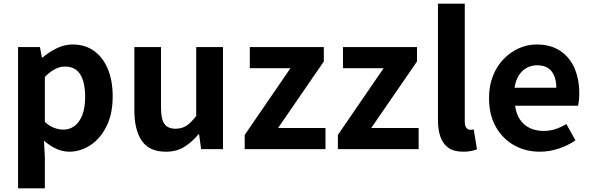

<svg xmlns="http://www.w3.org/2000/svg" viewBox="-20 -818 3239 1053"><path d="M79 215V-560H199L210 -502H213Q248 -532 290.5 -553Q333 -574 378 -574Q447 -574 496 -538.5Q545 -503 571.5 -439.5Q598 -376 598 -289Q598 -193 564 -125Q530 -57 475.5 -21.5Q421 14 360 14Q324 14 288.5 -2Q253 -18 221 -47L226 44V215ZM328 -107Q361 -107 388 -126.5Q415 -146 431 -186Q447 -226 447 -287Q447 -340 435 -377.5Q423 -415 399 -434Q375 -453 336 -453Q308 -453 281.5 -439Q255 -425 226 -396V-149Q253 -125 279 -116Q305 -107 328 -107Z M890 14Q799 14 758 -45.5Q717 -105 717 -211V-560H863V-229Q863 -164 882 -138Q901 -112 943 -112Q977 -112 1002.5 -128.5Q1028 -145 1056 -182V-560H1203V0H1083L1072 -81H1068Q1032 -38 990 -12Q948 14 890 14Z M1322 0V-78L1573 -444H1350V-560H1756V-481L1505 -116H1765V0Z M1833 0V-78L2084 -444H1861V-560H2267V-481L2016 -116H2276V0Z M2521 14Q2469 14 2439 -7.5Q2409 -29 2395.5 -67.5Q2382 -106 2382 -157V-798H2529V-151Q2529 -126 2538.5 -116Q2548 -106 2558 -106Q2563 -106 2567 -106.5Q2571 -107 2578 -108L2596 1Q2583 6 2564.5 10Q2546 14 2521 14Z M2941 14Q2863 14 2800 -21Q2737 -56 2699.5 -122Q2662 -188 2662 -280Q2662 -348 2683.5 -402Q2705 -456 2742.5 -494.5Q2780 -533 2826.5 -553.5Q2873 -574 2923 -574Q3000 -574 3052 -539.5Q3104 -505 3130.5 -444.5Q3157 -384 3157 -306Q3157 -286 3155 -267.5Q3153 -249 3150 -238H2805Q2811 -193 2832 -162Q2853 -131 2886 -115.5Q2919 -100 2961 -100Q2995 -100 3025 -109.5Q3055 -119 3086 -138L3136 -48Q3095 -20 3044 -3Q2993 14 2941 14ZM2802 -337H3031Q3031 -393 3005.5 -426.5Q2980 -460 2925 -460Q2896 -460 2870 -446.5Q2844 -433 2826 -405.5Q2808 -378 2802 -337Z"/></svg>

Font: Noto Sans TC Thin
Style: Bold
Weight: 700
Version: Version 2.004-H2;hotconv 1.0.118;makeotfexe 2.5.65603